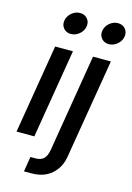

<svg xmlns="http://www.w3.org/2000/svg" viewBox="-138 -801 739 1074"><g transform="rotate(15 231.5 -264.5)"><path d="M15.6 0 101.1 -515.6H204.1L118.7 0ZM167 -606Q140.6 -606 124.8 -624.5Q108.9 -643.1 113.3 -669.4Q117.7 -695.8 139.4 -714.4Q161.1 -732.9 188 -732.9Q214.8 -732.9 230.7 -714.4Q246.6 -695.8 242.2 -669.4Q237.8 -643.1 215.8 -624.5Q193.8 -606 167 -606ZM320.3 -515.6H423.8L327.6 62.5Q317.4 125.5 272.9 164.8Q228.5 204.1 156.2 204.1H113.3L127.4 117.2H157.2Q188 117.2 204.6 101.1Q221.2 85 227.1 48.8ZM386.7 -606Q360.4 -606 344.5 -624.5Q328.6 -643.1 333 -669.4Q337.4 -695.8 359.1 -714.4Q380.9 -732.9 407.7 -732.9Q434.6 -732.9 450.4 -714.4Q466.3 -695.8 461.9 -669.4Q457.5 -643.1 435.5 -624.5Q413.6 -606 386.7 -606Z"/></g></svg>

Font: Inter Display Medium
Style: Italic
Weight: 500
Italic angle: -9.39999°
Designer: Rasmus Andersson
Foundry: rsms
Version: Version 4.000;git-a52131595